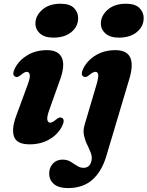

<svg xmlns="http://www.w3.org/2000/svg" viewBox="-20 -742 772 1005"><path d="M260 -545Q213 -545 188.8 -567.2Q164.5 -589.5 165.5 -621.5Q166.5 -660.5 201.8 -691.5Q237 -722.5 297 -722.5Q345.5 -722.5 367.8 -699.5Q390 -676.5 389 -645Q388 -602 352.8 -573.5Q317.5 -545 260 -545ZM237 -164Q224.5 -128 228 -114Q231.5 -100 242.5 -100Q254.5 -100 272.5 -115.5Q283.5 -124.5 290.5 -126.5Q297.5 -128.5 304 -125Q322.5 -115.5 304 -79.5Q282 -37.5 237.8 -12Q193.5 13.5 135 13.5Q68.5 13.5 54 -25.5Q39.5 -64.5 63 -130.5L126 -302Q139 -337.5 135.5 -351.8Q132 -366 120.5 -366Q108.5 -366 90.5 -350.5Q79.5 -341.5 72.5 -339.5Q65.5 -337.5 59 -341Q40.5 -350.5 59 -386.5Q81 -428 124.5 -453.8Q168 -479.5 225.5 -479.5Q285 -479.5 303.2 -440.8Q321.5 -402 296 -329.5ZM602.5 -545Q556 -545 531.5 -567.2Q507 -589.5 508 -621.5Q509 -660.5 544.2 -691.5Q579.5 -722.5 639.5 -722.5Q688 -722.5 710.5 -699.5Q733 -676.5 732 -645Q731 -602 695.5 -573.5Q660 -545 602.5 -545ZM657 -329 537 73.5Q512.5 156 463.2 199.2Q414 242.5 335.5 242.5Q287.5 242.5 262.5 221.5Q237.5 200.5 237.5 166.5Q237.5 135 257 114.2Q276.5 93.5 307 93.5Q331 93.5 349 104.2Q367 115 383.2 125.8Q399.5 136.5 417.5 136.5Q431.5 136.5 442.5 128.8Q453.5 121 458.5 100.5Q463.5 80.5 455.8 59.8Q448 39 436.8 16.2Q425.5 -6.5 419.8 -32Q414 -57.5 422.5 -87.5L486 -302Q496.5 -339 493.8 -352.5Q491 -366 479.5 -366Q467.5 -366 449 -350.5Q438.5 -341.5 431.5 -339.5Q424.5 -337.5 417.5 -341Q399 -350.5 417.5 -386.5Q439.5 -428 483.2 -453.8Q527 -479.5 584 -479.5Q702 -479.5 657 -329Z"/></svg>

Font: Fraunces 9pt S000
Style: Bold Italic
Weight: 700
Italic angle: -16°
Version: Version 1.000; ttfautohint (v1.8.3)